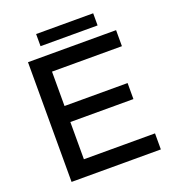

<svg xmlns="http://www.w3.org/2000/svg" viewBox="-148 -943 951 1055"><g transform="rotate(-20 327.5 -415.0)"><path d="M88.9 0V-700H604V-606.2H195.2V-405.2H564V-311.5H195.2V-93.8H611V0ZM183.8 -759.1V-830.1H517.4V-759.1Z"/></g></svg>

Font: REM Medium
Style: Regular
Weight: 500
Designer: Octavio Pardo
Foundry: Ashler Design
Version: Version 1.005;gftools[0.9.28]